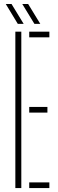

<svg xmlns="http://www.w3.org/2000/svg" viewBox="-20 -962 297 982"><path d="M58.5 0V-800H89V0ZM129.5 0V-29H232.5V0ZM129.5 -386V-415H222.5V-386ZM129.5 -771V-800H232.5V-771ZM71 -840 9.5 -941.5H39L101 -840ZM156 -840 94 -941.5H124L186 -840Z"/></svg>

Font: Big Shoulders Stencil Display Thin ExtraLight
Style: Regular
Weight: 250
Version: Version 2.001